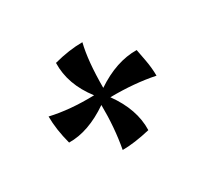

<svg xmlns="http://www.w3.org/2000/svg" viewBox="-78 -709 561 526"><g transform="rotate(-30 202.5 -445.5)"><path d="M188 -426Q121 -380 60 -381Q47 -430 47 -471Q107 -457 184 -459Q136 -521 138 -588Q187 -601 229 -601Q216 -549 216 -464Q283 -509 347 -508Q349 -498 354 -471Q359 -444 359 -420Q296 -433 220 -432Q267 -367 265 -302Q214 -290 177 -290Q189 -355 188 -426Z"/></g></svg>

Font: Mirza
Style: Regular
Weight: 400
Designer: Arabic design by Kourosh Beigpour, Latin design by Eduardo Tunni, engineering by Lasse Fister
Version: Version 1.000